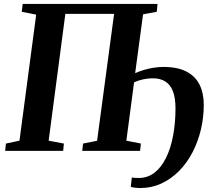

<svg xmlns="http://www.w3.org/2000/svg" viewBox="-20 -763 1076 971"><path d="M687 188Q676.5 188 662.8 186.2Q649 184.5 641.5 182L646.5 135Q653 136 662.8 136.5Q672.5 137 682 137Q726.5 137 761 110.5Q795.5 84 819.2 36.2Q843 -11.5 855.2 -75.8Q867.5 -140 867.5 -215.5Q867.5 -268 854.5 -301.5Q841.5 -335 816 -351Q790.5 -367 753 -367Q734.5 -367 717.8 -364.2Q701 -361.5 686 -357Q671 -352.5 658 -346.5L619 -51.5L692.5 -37L688.5 0H396L400 -37L471 -51L557 -693H310.5L226 -51.5L303 -37L299.5 0H6L10 -37L78.5 -51.5L163 -689L90 -703.5L95 -743H776.5L773 -703.5L703.5 -690.5L663.5 -393Q686 -403 710.2 -410Q734.5 -417 758.8 -420.8Q783 -424.5 807 -424.5Q878.5 -424.5 923.5 -400.8Q968.5 -377 989.5 -334.2Q1010.5 -291.5 1010.5 -233Q1010.5 -169 996 -107.8Q981.5 -46.5 953.8 7Q926 60.5 886.2 101Q846.5 141.5 796.5 164.8Q746.5 188 687 188Z"/></svg>

Font: Merriweather 60pt
Style: Bold Italic
Weight: 700
Italic angle: -7.8°
Version: Version 2.101